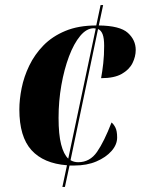

<svg xmlns="http://www.w3.org/2000/svg" viewBox="-20 -734 553 754"><path d="M225 0 243 -85Q151 -92 103.5 -144.5Q56 -197 56 -304Q56 -343 65 -388Q74 -433 95 -476.5Q116 -520 150.5 -555.5Q185 -591 236.5 -612.5Q288 -634 358 -634L375 -714H385L368 -634Q451 -633 482 -605Q513 -577 513 -538Q513 -512 500.5 -486.5Q488 -461 458.5 -444Q429 -427 377 -427Q382 -454 385.5 -485.5Q389 -517 389 -554Q389 -584 383 -599.5Q377 -615 365 -620L257 -105Q270 -97 287 -97Q333 -97 361 -137.5Q389 -178 418 -253Q426 -247 433 -233.5Q440 -220 440 -194Q440 -166 418 -141Q396 -116 358.5 -100Q321 -84 272 -84Q262 -84 253 -84L235 0ZM210 -271Q210 -206 220 -167Q230 -128 248 -111L356 -622Q352 -623 348 -623Q320 -623 295 -593Q270 -563 251 -512.5Q232 -462 221 -399.5Q210 -337 210 -271Z"/></svg>

Font: Noto Serif Display ExtraCondensed Black
Style: Italic
Weight: 900
Width: 2
Italic angle: -12°
Designer: Monotype Design Team
Foundry: Monotype Imaging Inc.
Version: Version 2.009